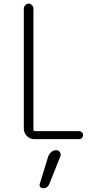

<svg xmlns="http://www.w3.org/2000/svg" viewBox="-20 -750 540 1035"><path d="M164.1 0Q140.6 0 124.5 -17.1Q108.4 -34.2 108.4 -56.6V-704.1Q108.4 -713.9 116.2 -722.2Q124 -730.5 133.8 -730.5Q143.6 -730.5 151.9 -722.2Q160.2 -713.9 160.2 -704.1V-51.8Q160.2 -43 168 -43H406.2Q415 -43 421.4 -37.1Q427.7 -31.2 427.7 -22Q427.7 -12.7 421.4 -6.3Q415 0 406.2 0ZM240.2 92.8Q245.1 79.1 256.8 69.3Q268.6 59.6 284.2 59.6Q295.9 59.6 302.7 70.3Q309.6 81.1 305.7 91.8L246.1 241.2Q236.3 265.6 211.9 264.6Q202.1 264.6 196.8 257.3Q191.4 250 194.3 241.2Z"/></svg>

Font: Rounded-X Mgen+ 1mn light
Style: Regular
Weight: 200
Designer: [Source Han Sans]
Ryoko NISHIZUKA  (kana & ideographs); Paul D. Hunt (Latin, Greek & Cyrillic); Wenlong ZHANG  (bopomofo
Version: Version 1.059.20150602